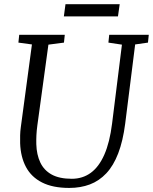

<svg xmlns="http://www.w3.org/2000/svg" viewBox="-20 -914 752 944"><path d="M644.5 -695.5 595.5 -306Q584.5 -220.5 561.2 -160Q538 -99.5 502.8 -62Q467.5 -24.5 421.8 -7.2Q376 10 320.5 10Q239.5 10 186.8 -16.8Q134 -43.5 107.8 -92.8Q81.5 -142 79 -209.5Q78.5 -228 79 -248.5Q79.5 -269 82.5 -290L137 -695.5L70.5 -704.5L74.5 -743H298.5L294.5 -704.5L218 -694.5L163.5 -296.5Q160 -270.5 159 -248.2Q158 -226 158.5 -205Q160 -153.5 178.2 -115Q196.5 -76.5 234.2 -55.8Q272 -35 333 -35Q386 -35 426.2 -64.2Q466.5 -93.5 493 -153.8Q519.5 -214 531 -306L579.5 -694.5L513 -704.5L517 -743H711.5L707.5 -704.5ZM302 -893.5H568.5L560 -833.5H294Z"/></svg>

Font: Merriweather 28pt Light
Style: Italic
Weight: 300
Italic angle: -7.8°
Version: Version 2.101